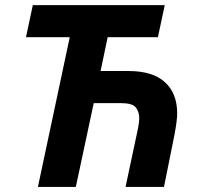

<svg xmlns="http://www.w3.org/2000/svg" viewBox="-20 -734 782 754"><path d="M128.9 0 253.9 -587.9H82L108.9 -713.9H627L600.1 -587.9H402.8L375 -455.1H484.9Q580.1 -455.1 627.9 -411.1Q675.8 -367.2 675.8 -289.1Q675.8 -260.7 665 -204.1L624 0H473.1L522 -230Q526.9 -256.8 526.9 -269Q526.9 -294.9 513.4 -312Q500 -329.1 454.1 -329.1H348.1L277.8 0Z"/></svg>

Font: Open Sans
Style: Bold Italic
Weight: 700
Italic angle: -12°
Designer: Monotype Design Team
Foundry: Monotype Imaging Inc.
Version: Version 3.003; ttfautohint (v1.8.4)